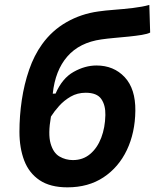

<svg xmlns="http://www.w3.org/2000/svg" viewBox="-20 -762 639 791"><path d="M257.8 9.8Q187 9.8 143.3 -19.5Q99.6 -48.8 79.8 -100.6Q60.1 -152.3 60.1 -219.2Q60.1 -284.2 69.8 -349.9Q79.6 -415.5 100.1 -474.9Q120.6 -534.2 153.3 -579.6Q194.3 -636.7 254.4 -670.9Q314.5 -705.1 385.3 -714.8Q412.1 -718.8 450.7 -721.7Q489.3 -724.6 528.3 -729.2Q567.4 -733.9 595.2 -741.7L598.6 -627.9Q587.9 -622.1 564 -618.2Q540 -614.3 510.5 -611.3Q481 -608.4 450.9 -605.7Q420.9 -603 397.5 -599.6Q307.6 -586.9 257.6 -529.5Q207.5 -472.2 197.3 -376L209 -376.5Q236.3 -439.5 283.2 -465.8Q330.1 -492.2 377.4 -492.2Q448.7 -492.2 493.7 -444.1Q538.6 -396 537.6 -305.7Q536.6 -215.3 502.7 -144Q468.8 -72.8 406.5 -31.5Q344.2 9.8 257.8 9.8ZM280.3 -102.5Q321.8 -102.5 351.3 -127.4Q380.9 -152.3 397 -194.3Q413.1 -236.3 414.1 -288.1Q415 -328.6 397.2 -354.2Q379.4 -379.9 333 -379.9Q298.8 -379.9 271.2 -364Q243.7 -348.1 223.4 -325.4Q203.1 -302.7 189.9 -281.7Q177.2 -209.5 188.5 -170.7Q199.7 -131.8 225.1 -117.2Q250.5 -102.5 280.3 -102.5Z"/></svg>

Font: Cascadia Mono NF SemiBold
Style: Italic
Weight: 600
Italic angle: -10°
Monospace: yes
Designer: Aaron Bell
Foundry: Saja Typeworks
Version: Version 2404.023; ttfautohint (v1.8.4)